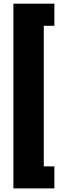

<svg xmlns="http://www.w3.org/2000/svg" viewBox="-20 -853 322 1043"><path d="M275.4 -712.9H217.8V50.8H275.4V170.4H52.7V-833H275.4Z"/></svg>

Font: TypoPRO Roboto
Style: Regular
Weight: 900
Designer: Google
Version: Version 2.136; 2016